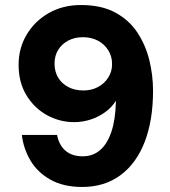

<svg xmlns="http://www.w3.org/2000/svg" viewBox="-20 -732 675 764"><path d="M307 12Q232 12 180 -17.5Q128 -47 100.5 -94.5Q73 -142 67 -195H207Q215 -154 241 -132Q267 -110 309 -110Q349 -110 377.5 -134Q406 -158 422.5 -205.5Q439 -253 441 -323Q441 -325 441 -327Q441 -329 441 -331Q426 -306 399.5 -286.5Q373 -267 341 -256.5Q309 -246 275 -246Q218 -246 167.5 -273.5Q117 -301 85.5 -352.5Q54 -404 54 -474Q54 -540 86 -594Q118 -648 174 -680Q230 -712 302 -712Q383 -712 438 -682.5Q493 -653 526 -603.5Q559 -554 574 -493.5Q589 -433 589 -371Q589 -254 556 -168Q523 -82 459.5 -35Q396 12 307 12ZM312 -372Q344 -372 369.5 -385.5Q395 -399 410.5 -423Q426 -447 426 -477Q426 -508 410.5 -532.5Q395 -557 369 -570.5Q343 -584 310 -584Q277 -584 251.5 -570.5Q226 -557 211.5 -533.5Q197 -510 197 -479Q197 -447 211.5 -423Q226 -399 252 -385.5Q278 -372 312 -372Z"/></svg>

Font: DM Sans 24pt Black
Style: Regular
Weight: 900
Designer: Colophon Foundry, Jonny Pinhorn
Foundry: Colophon Foundry
Version: Version 4.004;gftools[0.9.30]